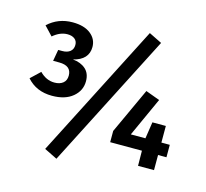

<svg xmlns="http://www.w3.org/2000/svg" viewBox="-117 -888 1185 1104"><g transform="rotate(15 476.0 -336.5)"><path d="M642 -755 719 -717 310 82 233 44ZM359 -392Q359 -336 314 -298.5Q269 -261 191 -261Q97 -261 41 -325L97 -378Q136 -338 185 -338Q217 -338 236 -353.5Q255 -369 255 -398Q255 -457 182 -457H146L158 -525H182Q212 -525 229 -539Q246 -553 246 -578Q246 -601 230 -613.5Q214 -626 187 -626Q143 -626 101 -590L51 -643Q112 -700 198 -700Q267 -700 305.5 -669.5Q344 -639 344 -592Q344 -516 254 -494Q301 -490 330 -464.5Q359 -439 359 -392ZM919 -164V-90H869V0H774L773 -90H584V-157L709 -428L793 -397L687 -164H774L789 -263H869V-164Z"/></g></svg>

Font: FiraGO Medium
Style: Regular
Weight: 500
Designer: bBox Type
Foundry: bBox Type GmbH
Version: Version 1.001;PS 001.001;hotconv 1.0.88;makeotf.lib2.5.64775